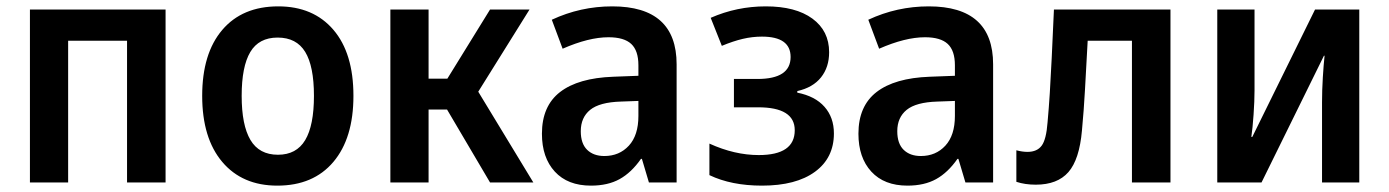

<svg xmlns="http://www.w3.org/2000/svg" viewBox="-20 -573 4362 603"><path d="M74 0V-543H500V0H379V-445H194V0Z M851 10Q741 10 678 -64.5Q615 -139 615 -272Q615 -405 678 -479Q741 -553 854 -553Q964 -553 1027 -479.5Q1090 -406 1090 -272Q1090 -139 1027 -64.5Q964 10 851 10ZM853 -87Q911 -87 938.5 -133Q966 -179 966 -272Q966 -365 938.5 -410Q911 -455 852 -455Q793 -455 766 -409.5Q739 -364 739 -272Q739 -180 766.5 -133.5Q794 -87 853 -87Z M1206 0V-543H1326V-326H1385L1519 -543H1643L1482 -285L1655 0H1519L1384 -229H1326V0Z M1836 10Q1763 10 1722.5 -34Q1682 -78 1682 -153Q1682 -240 1739 -284Q1796 -328 1906 -332L1985 -335V-368Q1985 -414 1962.5 -435Q1940 -456 1891 -456Q1829 -456 1747 -420L1713 -511Q1803 -553 1903 -553Q2105 -553 2105 -371V0H2018L1996 -74H1993Q1963 -31 1926 -10.5Q1889 10 1836 10ZM1878 -83Q1925 -83 1955 -115.5Q1985 -148 1985 -209V-256L1930 -254Q1863 -252 1833.5 -228Q1804 -204 1804 -161Q1804 -122 1824 -102.5Q1844 -83 1878 -83Z M2373 10Q2277 10 2208 -23V-122Q2287 -86 2363 -86Q2476 -86 2476 -164Q2476 -236 2361 -236H2285V-325H2359Q2463 -325 2463 -394Q2463 -458 2373 -458Q2343 -458 2313 -451Q2283 -444 2247 -429L2212 -517Q2294 -553 2385 -553Q2479 -553 2531.5 -514.5Q2584 -476 2584 -409Q2584 -362 2558.5 -330Q2533 -298 2484 -287V-282Q2540 -271 2569.5 -237.5Q2599 -204 2599 -154Q2599 -77 2539.5 -33.5Q2480 10 2373 10Z M2830 10Q2757 10 2716.5 -34Q2676 -78 2676 -153Q2676 -240 2733 -284Q2790 -328 2900 -332L2979 -335V-368Q2979 -414 2956.5 -435Q2934 -456 2885 -456Q2823 -456 2741 -420L2707 -511Q2797 -553 2897 -553Q3099 -553 3099 -371V0H3012L2990 -74H2987Q2957 -31 2920 -10.5Q2883 10 2830 10ZM2872 -83Q2919 -83 2949 -115.5Q2979 -148 2979 -209V-256L2924 -254Q2857 -252 2827.5 -228Q2798 -204 2798 -161Q2798 -122 2818 -102.5Q2838 -83 2872 -83Z M3233 7Q3199 7 3172 -2V-101Q3191 -96 3207 -96Q3237 -96 3251.5 -115.5Q3266 -135 3270 -189Q3274 -233 3277 -280.5Q3280 -328 3283 -390.5Q3286 -453 3290 -543H3656V0H3535V-445H3396Q3391 -355 3387.5 -291Q3384 -227 3378 -163Q3370 -72 3335.5 -32.5Q3301 7 3233 7Z M3803 0V-543H3920V-289Q3920 -256 3917 -213Q3914 -170 3910 -143H3913L4110 -543H4249V0H4132V-252Q4132 -289 4134.5 -330Q4137 -371 4140 -398H4138L3942 0Z"/></svg>

Font: Noto Sans SemiCondensed SemiBold
Style: Regular
Weight: 600
Width: 4
Designer: Monotype Design Team
Foundry: Monotype Imaging Inc.
Version: Version 2.013; ttfautohint (v1.8.4.7-5d5b)